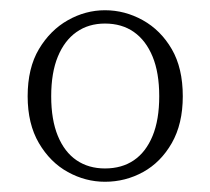

<svg xmlns="http://www.w3.org/2000/svg" viewBox="-20 -774 411 375"><path d="M185 -419Q147 -419 112.5 -438Q78 -457 56 -494.5Q34 -532 34 -586Q34 -641 56 -678Q78 -715 112.5 -734.5Q147 -754 185 -754Q224 -754 259 -734.5Q294 -715 315.5 -678Q337 -641 337 -586Q337 -532 315.5 -494.5Q294 -457 259.5 -438Q225 -419 185 -419ZM185 -445Q218 -445 241.5 -461Q265 -477 278 -508.5Q291 -540 291 -586Q291 -632 278 -663.5Q265 -695 241.5 -711.5Q218 -728 185 -728Q153 -728 129.5 -711.5Q106 -695 93 -663.5Q80 -632 80 -586Q80 -540 93 -508.5Q106 -477 129.5 -461Q153 -445 185 -445Z"/></svg>

Font: Source Serif 4 18pt Light
Style: Regular
Weight: 300
Designer: Frank Grießhammer
Foundry: Adobe Systems Incorporated
Version: Version 4.004;hotconv 1.0.116;makeotfexe 2.5.65601